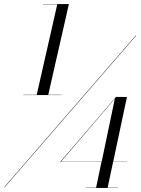

<svg xmlns="http://www.w3.org/2000/svg" viewBox="-37 -826 698 949"><path d="M-17 100 633.5 -650H636L-14.5 100ZM386.5 103V101.5H438L464.5 -25.5H260.5L536.5 -347H590.5L522.5 -26.5H590.5V-25.5H522L495 101.5H545.5V103ZM264 -26.5H465.5L530.5 -338ZM78.5 -356V-357.5H144.5L246 -804.5H175.5V-806H303.5L201.5 -357.5H267.5V-356Z"/></svg>

Font: Bodoni Moda 72pt
Style: Italic
Weight: 400
Italic angle: -13°
Designer: Owen Earl
Foundry: indestructible type
Version: Version 2.005